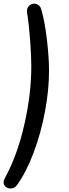

<svg xmlns="http://www.w3.org/2000/svg" viewBox="-37 -870 386 1073"><path d="M-10.2 126.1Q58.4 1.8 98.1 -169.9Q137.9 -341.7 137.9 -500.5Q137.9 -559 131.1 -649Q124.4 -738.9 114.6 -796.3Q110.1 -824.3 126.6 -838.9Q143 -853.4 164.3 -848.3Q185.6 -843.2 193 -819.5Q213.2 -751.3 225.1 -649.7Q237 -548.1 237 -474.1Q237 -367.3 214.4 -246.7Q191.9 -126.1 151 -17.1Q110.1 91.9 58.1 164Q43.6 183.7 21.6 183.4Q-0.3 183.1 -11.8 166.4Q-23.2 149.7 -10.2 126.1Z"/></svg>

Font: SN Pro Thin
Style: Italic
Weight: 200
Italic angle: -9°
Designer: Tobias Whetton
Foundry: Supernotes
Version: Version 1.003;Glyphs 3.3 (3324)